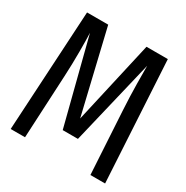

<svg xmlns="http://www.w3.org/2000/svg" viewBox="-159 -820 919 951"><g transform="rotate(30 300.0 -344.5)"><path d="M531 -689H409L302 -217L190 -689H69L30 0H112L130 -360C135 -446 134 -571 132 -609L256 -124H343L459 -609C459 -575 459 -455 465 -360L486 0H570Z"/></g></svg>

Font: FiraMono Nerd Font
Style: Regular
Weight: 400
Designer: Carrois Corporate & Edenspiekermann AG
Foundry: Carrois Corporate GbR & Edenspiekermann AG
Version: Version 003.206;Nerd Fonts 3.3.0